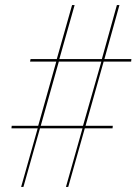

<svg xmlns="http://www.w3.org/2000/svg" viewBox="-20 -734 536 754"><path d="M63 0 128 -230H25L26 -240H130L201 -492H98L100 -502H203L263 -714H273L213 -502H380L439 -714H449L390 -502H496L495 -492H387L316 -240H423L422 -230H313L248 0H239L304 -230H137L72 0ZM140 -240H306L378 -492H211Z"/></svg>

Font: Noto Serif Display Condensed
Style: Italic
Weight: 400
Width: 3
Italic angle: -12°
Designer: Monotype Design Team
Foundry: Monotype Imaging Inc.
Version: Version 2.009